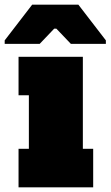

<svg xmlns="http://www.w3.org/2000/svg" viewBox="-61 -798 471 818"><path d="M292 -164H336V0H18V-164H62V-392H18V-556H292ZM179 -676H170L108 -611H-41V-626L76 -778H273L390 -626V-611H241Z"/></svg>

Font: Alfa Slab One
Style: Regular
Weight: 400
Designer: JM Sole
Foundry: JM Sole
Version: Version 1.001